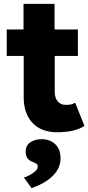

<svg xmlns="http://www.w3.org/2000/svg" viewBox="-20 -683 458 996"><path d="M102 -530V-663H263V-530H384V-393H264V-230V-206Q264 -176 279 -157.5Q294 -139 321 -139Q338 -139 347.5 -141Q357 -143 370 -150L418 -30Q369 3 277 3Q193 3 148 -46Q103 -95 103 -178V-230V-393H15V-530ZM104 238Q118 234 134.5 225Q151 216 163.5 205Q176 194 176 181Q176 172 170.5 167.5Q165 163 152 158Q131 150 122 137.5Q113 125 113 104Q113 72 137 55.5Q161 39 197 39Q238 39 266 64.5Q294 90 294 139Q294 165 283.5 187.5Q273 210 253.5 229.5Q234 249 206 265Q178 281 144 293Z"/></svg>

Font: Mach
Style: Bold
Weight: 700
Version: Version 1.002